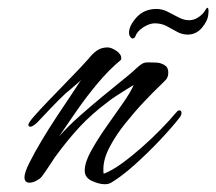

<svg xmlns="http://www.w3.org/2000/svg" viewBox="-20 -463 557 494"><path d="M250 11Q235 11 216.5 2.5Q198 -6 198 -24Q198 -45 214 -74Q230 -103 252 -134.5Q274 -166 294.5 -195Q315 -224 324 -244Q318 -241 304.5 -232.5Q291 -224 278 -215.5Q265 -207 259 -202Q216 -170 184.5 -136Q153 -102 121 -58Q113 -46 104.5 -33Q96 -20 87 -8Q83 -3 73.5 2Q64 7 56 7Q43 7 43 -7Q43 -19 55.5 -44Q68 -69 87 -101Q106 -133 127 -164.5Q148 -196 165 -221.5Q182 -247 189 -258Q187 -255 178 -247.5Q169 -240 160.5 -232.5Q152 -225 148 -222Q129 -204 111 -185Q93 -166 75 -147Q73 -145 67.5 -141Q62 -137 58 -137Q53 -137 53 -142Q53 -147 67 -163Q81 -179 102 -201Q123 -223 145.5 -246Q168 -269 185 -287Q202 -305 208 -312Q218 -325 229.5 -333Q241 -341 257 -341Q266 -341 279 -332.5Q292 -324 292 -313Q292 -309 290 -308Q260 -283 231.5 -249Q203 -215 178 -179Q153 -143 132 -112Q156 -139 186 -165.5Q216 -192 244 -215L315 -273Q322 -279 329.5 -286Q337 -293 344 -298Q352 -303 361.5 -302.5Q371 -302 381 -302Q392 -302 402.5 -296Q413 -290 413 -277Q413 -264 406.5 -257.5Q400 -251 392 -243Q375 -227 350.5 -201Q326 -175 302 -145Q278 -115 262 -84.5Q246 -54 246 -28Q246 -25 246 -22Q246 -19 247 -16Q268 -24 293.5 -42.5Q319 -61 345 -84Q371 -107 393.5 -130Q416 -153 431 -171Q433 -173 435.5 -176Q438 -179 442 -179Q447 -179 447 -172Q447 -168 444 -163Q425 -138 393 -104Q361 -70 327 -39.5Q293 -9 266 7Q259 11 250 11ZM321 -364Q318 -364 315 -368.5Q312 -373 312 -379Q312 -397 331.5 -418.5Q351 -440 383 -440Q397 -440 411 -433Q425 -426 439 -418.5Q453 -411 466 -411Q478 -411 488 -417Q498 -423 505 -432Q508 -436 510 -439.5Q512 -443 513 -443Q518 -443 516 -427Q515 -410 500 -392Q485 -374 463 -374Q448 -374 435 -381.5Q422 -389 408.5 -396Q395 -403 378 -403Q365 -403 349 -393Q333 -383 328 -369Q326 -364 321 -364Z"/></svg>

Font: Hurricane
Style: Regular
Weight: 400
Designer: Robert E. Leuschke
Foundry: Robert E. Leuschke
Version: Version 1.010; ttfautohint (v1.8.3)